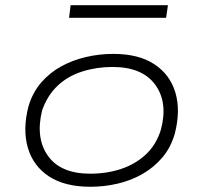

<svg xmlns="http://www.w3.org/2000/svg" viewBox="-20 -706 776 734"><path d="M325 8Q228 8 167.5 -31.5Q107 -71 86.5 -141Q66 -211 89 -300Q105 -353 137.5 -390.5Q170 -428 213.5 -452Q257 -476 308.5 -488Q360 -500 413 -500Q510 -500 570 -460.5Q630 -421 650.5 -352Q671 -283 648 -194Q632 -140 599.5 -102.5Q567 -65 524 -40.5Q481 -16 430 -4Q379 8 325 8ZM325 -42Q388 -42 442.5 -60Q497 -78 537 -115Q577 -152 595 -210Q623 -314 573.5 -382Q524 -450 410 -450Q349 -450 294 -432.5Q239 -415 200 -378Q161 -341 141 -284Q115 -178 163.5 -110Q212 -42 325 -42ZM244 -638 250 -686H622L615 -638Z"/></svg>

Font: Nunito Sans 7pt Expanded ExtraLight
Style: Italic
Weight: 250
Width: 7
Italic angle: -9°
Designer: Vernon Adams
Foundry: Vernon Adams
Version: Version 3.101;gftools[0.9.27]